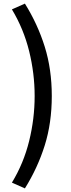

<svg xmlns="http://www.w3.org/2000/svg" viewBox="-20 -845 396 1064"><path d="M118 199 46 167Q111 60 141.5 -63.5Q172 -187 172 -313Q172 -438 141.5 -561.5Q111 -685 46 -793L118 -825Q189 -711 228 -586Q267 -461 267 -313Q267 -164 228 -39.5Q189 85 118 199Z"/></svg>

Font: Source Han Sans SC Medium
Style: Regular
Weight: 500
Designer: Ryoko NISHIZUKA 西塚涼子 (kana, bopomofo & ideographs); Paul D. Hunt (Latin, Greek & Cyrillic); Sandoll Communications 산돌커뮤니
Foundry: Adobe
Version: Version 2.004;hotconv 1.0.118;makeotfexe 2.5.65603